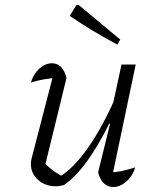

<svg xmlns="http://www.w3.org/2000/svg" viewBox="-20 -745 604 771"><path d="M247 -432 159 -72 155 -95Q174 -74 195.5 -58.5Q217 -43 236 -35H218Q274 -67 333 -151Q392 -235 446 -359L458 -332Q430 -269 402.5 -217Q375 -165 347.5 -123.5Q320 -82 292.5 -51.5Q265 -21 237 -2Q219 3 204 3Q162 3 133 -22.5Q104 -48 104 -87Q104 -100 108 -113L198 -460L223 -434Q191 -432 160.5 -427Q130 -422 104 -413Q111 -437 124.5 -454.5Q138 -472 154.5 -481.5Q171 -491 189 -491Q210 -491 225 -476Q240 -461 247 -432ZM374 -53 422 -248 417 -250 468 -486H525L428 -24L415 -52Q444 -53 470 -58.5Q496 -64 523 -73Q516 -49 502 -31.5Q488 -14 470.5 -4Q453 6 435 6Q412 6 396.5 -9.5Q381 -25 374 -53ZM451 -566Q400 -593 353 -621.5Q306 -650 260 -681L287 -725H296L463 -586Z"/></svg>

Font: Piazzolla 8pt ExtraLight
Style: Italic
Weight: 250
Italic angle: -11.3°
Designer: Juan Pablo del Peral
Foundry: Huerta Tipografica
Version: Version 2.001